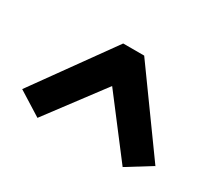

<svg xmlns="http://www.w3.org/2000/svg" viewBox="-83 -864 768 689"><g transform="rotate(30 300.5 -519.5)"><path d="M124 -327 25 -389 257 -712H344L577 -389L477 -327L299 -560Z"/></g></svg>

Font: Literata 7pt
Style: Bold
Weight: 700
Designer: Latin by Veronika Burian and Jose Scaglione. Greek by Irene Vlachou. Cyrillic by Vera Evstafieva.
Foundry: TypeTogether
Version: Version 3.002